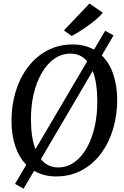

<svg xmlns="http://www.w3.org/2000/svg" viewBox="-20 -1010 718 1110"><path d="M116.5 80.5 67 53 132 -57.5Q89.5 -101 68.2 -165.5Q47 -230 46.5 -305Q45.5 -397 69.8 -478Q94 -559 140.8 -621Q187.5 -683 253.2 -718Q319 -753 400.5 -753Q436.5 -753 467.2 -745.2Q498 -737.5 523.5 -723L588 -832L636.5 -805.5L568.5 -689.5Q613 -646 634.8 -580.8Q656.5 -515.5 657.5 -440.5Q658.5 -348.5 634.5 -267Q610.5 -185.5 564.5 -123.2Q518.5 -61 452.5 -25.5Q386.5 10 304 10Q267 10 235.2 1.5Q203.5 -7 177 -22.5ZM159 -314.5Q159.5 -214 185 -147.5L484 -655.5Q447 -700 388 -700Q336 -700 293.8 -670.2Q251.5 -640.5 221 -587.5Q190.5 -534.5 174.2 -464.5Q158 -394.5 159 -314.5ZM316 -42Q367.5 -42 409.8 -72Q452 -102 482 -155.5Q512 -209 527.8 -279.5Q543.5 -350 542.5 -430.5Q541.5 -534.5 516 -600L216.5 -90Q255.5 -42 316 -42ZM349.5 -834 497 -989.5 574.5 -936.5Q552 -910 519 -884Q486 -858 452.5 -836.5Q419 -815 394.5 -802Z"/></svg>

Font: Merriweather
Style: Italic
Weight: 400
Italic angle: -7.8°
Designer: Eben Sorkin
Foundry: Eben Sorkin
Version: Version 2.100